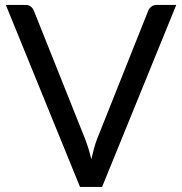

<svg xmlns="http://www.w3.org/2000/svg" viewBox="-20 -736 717 756"><path d="M674 -716.5 382 0H295L3 -716.5H80.5Q93.5 -716.5 101.5 -710Q109.5 -703.5 113.5 -693.5L315.5 -188Q322 -171 328.2 -151Q334.5 -131 339.5 -109Q344.5 -131 350 -151Q355.5 -171 362 -188L563.5 -693.5Q566.5 -702 575.2 -709.2Q584 -716.5 596.5 -716.5Z"/></svg>

Font: Lato-Regular
Style: Regular
Weight: 400
Designer: Lukasz Dziedzic with Adam Twardoch and Botio Nikoltchev
Foundry: tyPoland Lukasz Dziedzic
Version: Version 2.015; 2015-08-06; http://www.latofonts.com/